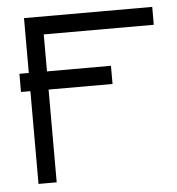

<svg xmlns="http://www.w3.org/2000/svg" viewBox="-45 -639 581 631"><g transform="rotate(-5 246.0 -323.5)"><path d="M26 -386V-416H57V-597H480V-538H117V-416H328V-386V-356H117V-50H57V-356H26Z"/></g></svg>

Font: IBM 3270 Semi-Condensed
Style: Condensed
Weight: 400
Monospace: yes
Version: Version 2.3.1